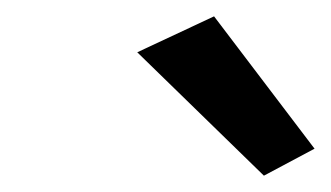

<svg xmlns="http://www.w3.org/2000/svg" viewBox="-20 -723 405 235"><path d="M148 -659 242 -703 365 -541 303 -508Z"/></svg>

Font: Jost* Medium
Style: Italic
Weight: 500
Italic angle: -10°
Version: Version 3.7